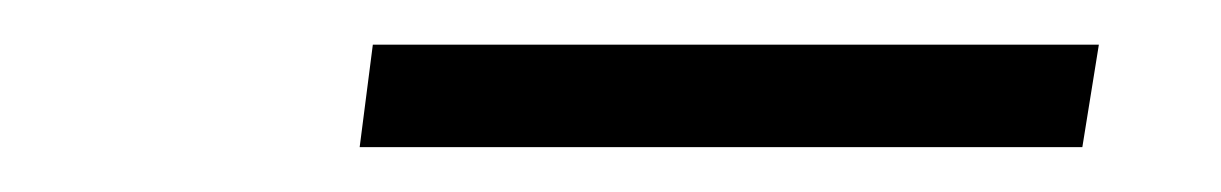

<svg xmlns="http://www.w3.org/2000/svg" viewBox="-20 -666 547 86"><path d="M472.2 -646 464.8 -600.1H141.1L147 -646Z"/></svg>

Font: Human Sans Light
Style: Italic
Weight: 300
Italic angle: -8°
Designer: Tim Radville
Foundry: Continuum
Version: Version 1.000;FEAKit 1.0